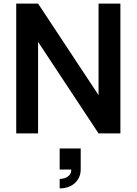

<svg xmlns="http://www.w3.org/2000/svg" viewBox="-20 -740 758 1065"><path d="M311 252.5Q322.4 252.5 337.1 248.5Q351.8 244.5 363.7 232.8Q375.6 221.2 375.3 200.2H311V83.5H427.7V200.2Q427.7 231.2 412.5 255.1Q397.4 278.9 371 292Q344.5 305 311 305ZM70 0V-720H191.2L526.7 -212.3V-720H647.8V0H526.7L191.2 -507.7V0Z"/></svg>

Font: Vela Sans GX ExtLt
Style: Regular
Weight: 200
Designer: Principal design: Mikhail Sharanda - project Manrope.
Design modification: Ravid Balaliev
Foundry: Mikhail Sharanda
Version: Version 1.001